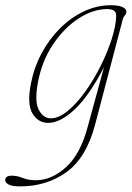

<svg xmlns="http://www.w3.org/2000/svg" viewBox="-100 -452 493 718"><path d="M255.5 14.5Q223 138 148.8 191.5Q74.5 245 -24.5 245Q-55 245 -67.8 238Q-80.5 231 -80.5 221.5Q-80.5 205 -55.5 205Q-35.5 205 -14.8 213.5Q6 222 33.5 222Q92.5 222 146 174Q199.5 126 226.5 27.5L289 -201Q233 -93 179.2 -42.8Q125.5 7.5 80 7.5Q43 7.5 21.8 -27Q0.5 -61.5 15.5 -139Q27 -199 55.2 -252Q83.5 -305 124.2 -345.8Q165 -386.5 213.8 -409.5Q262.5 -432.5 315 -432.5Q341.5 -432.5 357 -426Q372.5 -419.5 372.5 -408.5Q372.5 -400.5 367 -394.5Q361.5 -388.5 359.5 -381ZM41.5 -142Q28.5 -71.5 45.5 -40.5Q62.5 -9.5 90 -9.5Q119.5 -9.5 152.8 -36.8Q186 -64 217.8 -108Q249.5 -152 275.5 -203.8Q301.5 -255.5 317.5 -305.2Q333.5 -355 334.5 -392.5Q335.5 -418 301.5 -418Q247 -418 192.8 -382.2Q138.5 -346.5 97.2 -284.2Q56 -222 41.5 -142Z"/></svg>

Font: Fraunces 144pt S050 Thin
Style: Italic
Weight: 100
Italic angle: -16°
Version: Version 1.000; ttfautohint (v1.8.3)